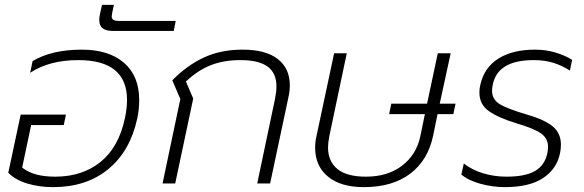

<svg xmlns="http://www.w3.org/2000/svg" viewBox="-20 -754 2400 789"><path d="M14 -44 65 -283H251L242 -240H108L71 -65Q98 -45 131 -36.5Q164 -28 207 -28Q318 -28 393 -88.5Q468 -149 493 -267Q502 -309 502 -343Q502 -507 302 -507Q183 -507 104 -455L114 -503Q193 -550 316 -550Q427 -550 489.5 -496Q552 -442 552 -343Q552 -303 544 -267Q515 -133 425 -59Q335 15 198 15Q142 15 93 0.5Q44 -14 14 -44Z M388 -671Q388 -685 390 -692L399 -734H448L441 -701Q439 -689 439 -687Q439 -677 446 -672.5Q453 -668 470 -668H702L694 -627H442Q388 -627 388 -671Z M721 -347 688 -424Q749 -486 818.5 -518Q888 -550 977 -550Q1072 -550 1121.5 -511.5Q1171 -473 1171 -403Q1171 -380 1165 -353L1090 0H1037L1110 -347Q1116 -376 1116 -399Q1116 -454 1079.5 -480.5Q1043 -507 968 -507Q900 -507 847 -486.5Q794 -466 744 -419L774 -349L700 0H648Z M1275 -147Q1275 -172 1281 -197L1353 -535H1405L1333 -193Q1328 -166 1328 -148Q1328 -91 1366.5 -59.5Q1405 -28 1484 -28Q1573 -28 1632 -73Q1691 -118 1707 -193L1726 -285H1579L1588 -328H1735L1779 -535H1832L1787 -328H1852L1843 -285H1778L1760 -197Q1739 -96 1666 -40.5Q1593 15 1475 15Q1380 15 1327.5 -28.5Q1275 -72 1275 -147Z M1876 -37 1886 -82Q1921 -55 1966.5 -41.5Q2012 -28 2061 -28Q2138 -28 2178 -51Q2218 -74 2229 -123Q2232 -138 2232 -151Q2232 -185 2203.5 -205.5Q2175 -226 2100 -248Q2025 -271 1987.5 -298.5Q1950 -326 1950 -374Q1950 -390 1954 -406Q1970 -477 2028.5 -513.5Q2087 -550 2179 -550Q2223 -550 2263 -538Q2303 -526 2331 -508L2322 -464Q2289 -485 2253.5 -496Q2218 -507 2173 -507Q2025 -507 2005 -406Q2002 -393 2002 -381Q2002 -346 2033 -326.5Q2064 -307 2143 -284Q2219 -262 2252 -234Q2285 -206 2285 -160Q2285 -140 2281 -123Q2268 -60 2212 -22.5Q2156 15 2054 15Q2004 15 1953.5 1Q1903 -13 1876 -37Z"/></svg>

Font: Prompt ExtraLight
Style: Italic
Weight: 275
Italic angle: -12°
Designer: Katatrad Team
Foundry: CadsonDemak
Version: Version 1.000